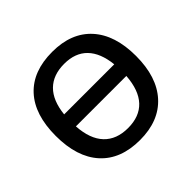

<svg xmlns="http://www.w3.org/2000/svg" viewBox="-173 -924 1133 1133"><g transform="rotate(-45 394.0 -357.5)"><path d="M395 -725Q233 -725 146 -630.5Q59 -536 59 -359Q59 -182 146 -86Q233 10 394 10Q553 10 640.5 -86.5Q728 -183 728 -358Q728 -533 641 -629Q554 -725 395 -725ZM602 -414H184Q195 -519 248.5 -572Q302 -625 395 -625Q487 -625 539 -571.5Q591 -518 602 -414ZM183 -315H604Q596 -203 543 -146.5Q490 -90 394 -90Q298 -90 244 -147Q190 -204 183 -315Z"/></g></svg>

Font: OpenSansMMV
Style: Semibold
Weight: 600
Designer: Steve Matteson
Foundry: Ascender Corporation
Version: Version 6.000